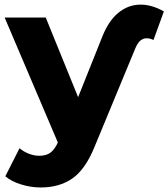

<svg xmlns="http://www.w3.org/2000/svg" viewBox="-30 -617 736 839"><path d="M-6.7 153.2 55.4 30.7Q73.3 45.9 96.2 54.8Q119 63.7 141.7 63.7Q172.9 63.7 191.6 49.2Q210.3 34.8 224.8 1.2L251.8 -62.6L266.8 -81L417.1 -457Q444 -525.1 485.9 -560.1Q527.9 -595 579.4 -596.7Q630.9 -598.4 686.1 -567.1L640.8 -442.3Q615.4 -454.7 595.2 -446.7Q574.9 -438.8 561.9 -407.2L382 27.4Q342.2 124.2 285.7 163.2Q229.2 202.2 147.8 202.2Q104.4 202.2 61.9 188.9Q19.4 175.7 -6.7 153.2ZM-9.7 -540.3H169.9L350.3 -96.6L229.7 21.9Z"/></svg>

Font: iiserrat Thin
Style: Regular
Weight: 100
Designer: Akira Ohta
Foundry: Akira Ohta
Version: Version 1.200;Glyphs 3.3.1 (3343)